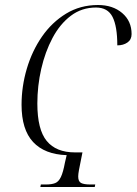

<svg xmlns="http://www.w3.org/2000/svg" viewBox="-20 -746 545 766"><path d="M141 0 143 -10H164Q186 -10 200 -15.5Q214 -21 223 -40Q232 -59 239 -97L246 -127Q158 -130 112 -179.5Q66 -229 66 -328Q66 -401 87 -472Q108 -543 147.5 -600Q187 -657 243.5 -691.5Q300 -726 371 -726Q430 -726 467.5 -694Q505 -662 505 -610Q505 -588 488.5 -576.5Q472 -565 448 -565Q448 -641 429 -678.5Q410 -716 363 -716Q306 -716 262.5 -683Q219 -650 189.5 -594.5Q160 -539 144.5 -471Q129 -403 129 -333Q129 -229 166.5 -183.5Q204 -138 279 -138H309L302 -103Q298 -84 295 -67.5Q292 -51 292 -42Q292 -22 303.5 -16Q315 -10 340 -10H360L358 0Z"/></svg>

Font: Noto Serif Display ExtraCondensed Light
Style: Italic
Weight: 300
Width: 2
Italic angle: -12°
Designer: Monotype Design Team
Foundry: Monotype Imaging Inc.
Version: Version 2.009